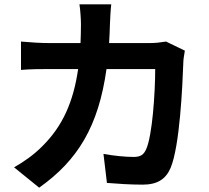

<svg xmlns="http://www.w3.org/2000/svg" viewBox="-20 -822 964 887"><path d="M45 -49 161 45C340 -82 435 -239 472 -503H697C697 -395 684 -195 655 -132C644 -108 630 -97 598 -97C559 -97 507 -102 458 -111L474 23C522 27 582 31 639 31C708 31 746 5 768 -46C811 -148 823 -427 827 -535C827 -546 831 -571 834 -588L747 -630C723 -626 697 -623 672 -623H484C486 -652 487 -682 488 -713C489 -737 491 -779 494 -802H347C351 -778 354 -732 354 -710C354 -680 353 -651 352 -623H209C171 -623 119 -626 77 -630V-499C120 -503 175 -503 209 -503H341C319 -351 269 -239 176 -147C136 -106 86 -72 45 -49Z"/></svg>

Font: GenEiGothic-pro-Regular
Style: Bold
Weight: 700
Designer: Ryoko NISHIZUKA (kana & ideographs); Paul D. Hunt (Latin, Greek & Cyrillic); Wenlong ZHANG (bopomofo); Sandoll Communica
Foundry: Adobe Systems Incorporated; o_tamon
Version: Version 1.000.140830